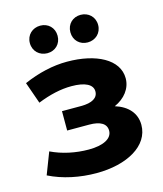

<svg xmlns="http://www.w3.org/2000/svg" viewBox="-113 -834 789 929"><g transform="rotate(-15 281.0 -370.0)"><path d="M176 -612C215 -612 245 -640 245 -681C245 -722 215 -750 176 -750C137 -750 106 -722 106 -681C106 -640 137 -612 176 -612ZM378 -612C417 -612 448 -640 448 -681C448 -722 417 -750 378 -750C339 -750 309 -722 309 -681C309 -640 339 -612 378 -612ZM424 -280C476 -303 510 -346 510 -397C510 -492 401 -548 256 -548C185 -548 111 -531 38 -499L76 -391C136 -415 192 -428 246 -428C315 -428 352 -408 352 -374C352 -341 322 -323 267 -323H171V-226H281C337 -226 367 -208 367 -173C367 -133 321 -110 249 -110C183 -110 117 -124 61 -151L19 -42C89 -7 173 10 256 10C409 10 525 -55 525 -160C525 -218 488 -260 424 -280Z"/></g></svg>

Font: Talent SemiBold
Style: Bold
Weight: 700
Designer: Mike Powis
Version: Version 1.001;hotconv 1.0.109;makeotfexe 2.5.65596